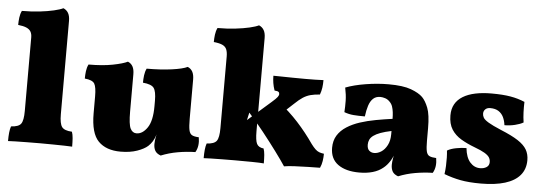

<svg xmlns="http://www.w3.org/2000/svg" viewBox="-48 -858 2871 1008"><g transform="rotate(5 1387.5 -354.0)"><path d="M20 3Q20 -22 22 -41.5Q24 -61 29 -75Q69 -77 81.5 -94.5Q94 -112 94 -162V-549Q94 -568 87 -580Q80 -592 64 -599Q48 -606 20 -609Q20 -628 22.5 -648Q25 -668 33 -684Q83 -684 126 -689Q169 -694 201 -701.5Q233 -709 249 -717Q266 -710 275 -694.5Q284 -679 284 -653V-162Q284 -112 297 -94.5Q310 -77 350 -75Q355 -61 356.5 -41.5Q358 -22 358 3Q346 2 319 1.5Q292 1 258 0.5Q224 0 189 0Q155 0 120.5 0.5Q86 1 59 1.5Q32 2 20 3Z M613 7Q537 7 496 -34.5Q455 -76 455 -181V-270Q455 -319 444.5 -337Q434 -355 393 -359Q393 -378 395.5 -398Q398 -418 406 -434Q480 -434 533.5 -444.5Q587 -455 611 -467Q628 -460 636.5 -444.5Q645 -429 645 -403V-207Q645 -140 656 -118Q667 -96 688 -96Q720 -96 745 -132.5Q770 -169 770 -246V-275Q770 -324 757 -342Q744 -360 699 -364Q699 -383 701.5 -403Q704 -423 712 -439Q786 -439 844 -447Q902 -455 926 -467Q943 -460 951.5 -444.5Q960 -429 960 -403V-134L794 -99Q787 -77 777.5 -62Q768 -47 756 -36Q737 -19 700 -6Q663 7 613 7ZM825 9Q803 1 795 -13.5Q787 -28 787 -48Q787 -68 792 -90.5Q797 -113 802 -124L960 -196Q960 -157 964 -137.5Q968 -118 980 -111.5Q992 -105 1016 -104Q1020 -82 1017.5 -62Q1015 -42 1005 -25Q959 -24 913 -16Q867 -8 825 9Z M1051 3Q1051 -22 1053 -41.5Q1055 -61 1060 -75Q1100 -77 1112.5 -94.5Q1125 -112 1125 -162V-539Q1125 -562 1119 -576.5Q1113 -591 1097 -598.5Q1081 -606 1051 -609Q1051 -628 1053.5 -648Q1056 -668 1064 -684Q1114 -684 1157 -689Q1200 -694 1232 -701.5Q1264 -709 1280 -717Q1297 -710 1306 -694.5Q1315 -679 1315 -653V-162Q1315 -114 1324 -96Q1333 -78 1360 -75Q1365 -61 1366.5 -41.5Q1368 -22 1368 3Q1349 1 1305 0.5Q1261 0 1214 0Q1183 0 1149.5 0.5Q1116 1 1089.5 1.5Q1063 2 1051 3ZM1475 9Q1456 -20 1422 -66Q1388 -112 1348 -162.5Q1308 -213 1269 -256L1260 -216L1381 -322Q1404 -342 1410.5 -351Q1417 -360 1417 -366Q1417 -374 1412 -378Q1407 -382 1391 -383Q1384 -403 1381 -422Q1378 -441 1378 -460Q1390 -460 1417.5 -459.5Q1445 -459 1480 -458.5Q1515 -458 1548 -458Q1576 -458 1599.5 -458.5Q1623 -459 1642 -460Q1642 -438 1639.5 -420Q1637 -402 1630 -383Q1601 -381 1580.5 -375.5Q1560 -370 1541.5 -358Q1523 -346 1499 -323L1435 -264L1417 -327Q1476 -281 1523 -229.5Q1570 -178 1610 -120Q1622 -104 1632 -94.5Q1642 -85 1652.5 -81Q1663 -77 1678 -75Q1678 -57 1675 -37Q1672 -17 1664 0Q1639 0 1603 1Q1567 2 1532 3.5Q1497 5 1475 9Z M2076 9Q2054 1 2046 -13.5Q2038 -28 2038 -48Q2038 -63 2041.5 -83.5Q2045 -104 2052 -123L2056 -129Q2045 -93 2030 -69Q2015 -45 1996 -30Q1973 -11 1941.5 -2Q1910 7 1871 7Q1800 7 1759 -22.5Q1718 -52 1718 -110Q1718 -148 1735 -175.5Q1752 -203 1782.5 -222.5Q1813 -242 1851.5 -254.5Q1890 -267 1933.5 -275Q1977 -283 2021 -289Q2021 -308 2019 -324Q2017 -340 2012.5 -353.5Q2008 -367 1998 -377Q1987 -389 1973 -393.5Q1959 -398 1947 -398Q1924 -398 1909.5 -384.5Q1895 -371 1887 -346.5Q1879 -322 1875 -289Q1840 -289 1815 -291Q1790 -293 1766 -302Q1768 -331 1767.5 -362Q1767 -393 1759 -431Q1803 -448 1865 -458Q1927 -468 1985 -468Q2061 -468 2103 -452.5Q2145 -437 2165 -417Q2183 -399 2197 -363.5Q2211 -328 2211 -256V-190Q2211 -154 2215 -135.5Q2219 -117 2231 -111Q2243 -105 2267 -104Q2271 -82 2268.5 -62Q2266 -42 2256 -25Q2210 -24 2164 -16Q2118 -8 2076 9ZM1940 -102Q1959 -102 1977.5 -114Q1996 -126 2008.5 -150Q2021 -174 2021 -208V-225Q1987 -218 1964 -209.5Q1941 -201 1927.5 -191Q1914 -181 1908.5 -169Q1903 -157 1903 -143Q1903 -121 1914 -111.5Q1925 -102 1940 -102Z M2703 -438Q2702 -411 2703 -383.5Q2704 -356 2708 -330Q2691 -320 2664 -313.5Q2637 -307 2609 -307Q2606 -331 2597 -349.5Q2588 -368 2571 -379Q2554 -390 2527 -390Q2511 -390 2501.5 -381Q2492 -372 2492 -358Q2492 -347 2498 -336.5Q2504 -326 2525.5 -313Q2547 -300 2592 -281Q2651 -257 2684 -235.5Q2717 -214 2731 -190Q2745 -166 2745 -134Q2745 -87 2718 -55Q2691 -23 2639 -7Q2587 9 2512 9Q2448 9 2404 0.5Q2360 -8 2318 -24Q2321 -45 2322 -67.5Q2323 -90 2322.5 -111Q2322 -132 2320 -148Q2338 -159 2367 -164.5Q2396 -170 2421 -170Q2426 -121 2448 -96Q2470 -71 2501 -71Q2521 -71 2535 -80Q2549 -89 2549 -107Q2549 -121 2542 -132Q2535 -143 2516.5 -154Q2498 -165 2463 -178Q2423 -193 2391 -212Q2359 -231 2340.5 -260Q2322 -289 2322 -334Q2322 -368 2336 -393Q2350 -418 2377 -434.5Q2404 -451 2442 -459Q2480 -467 2527 -467Q2587 -467 2627.5 -460Q2668 -453 2703 -438Z"/></g></svg>

Font: Vollkorn Black
Style: Regular
Weight: 900
Designer: Friedrich Althausen
Foundry: Friedrich Althausen
Version: Version 5.000